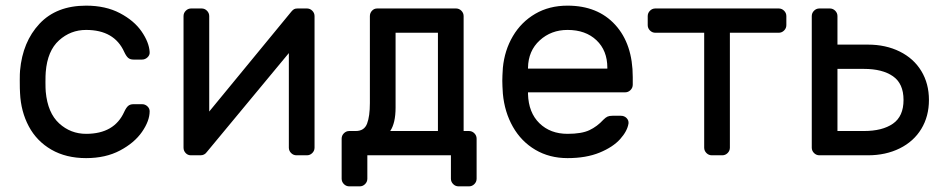

<svg xmlns="http://www.w3.org/2000/svg" viewBox="-20 -550 3344 680"><path d="M420 -154Q427 -169 434 -175Q441 -181 453 -181H483Q494 -181 502 -173.5Q510 -166 510 -156Q510 -122 483 -83Q456 -44 405 -17Q354 10 285 10Q214 10 162 -20Q110 -50 82 -102.5Q54 -155 51 -220Q50 -232 50 -266Q50 -290 51 -300Q60 -402 120 -466Q180 -530 285 -530Q354 -530 404.5 -503.5Q455 -477 481.5 -438.5Q508 -400 510 -366Q511 -355 502.5 -347Q494 -339 483 -339H453Q441 -339 434 -345Q427 -351 420 -366Q385 -444 285 -444Q230 -444 189 -407Q148 -370 142 -295Q141 -284 141 -259Q141 -236 142 -225Q149 -150 189.5 -113Q230 -76 285 -76Q385 -76 420 -154Z M1003 -27V-362L712 -11Q704 0 690 0H656Q645 0 637.5 -8Q630 -16 630 -27V-493Q630 -504 638 -512Q646 -520 657 -520H694Q705 -520 713 -512Q721 -504 721 -493V-155L1012 -509Q1017 -515 1021.5 -517.5Q1026 -520 1034 -520H1067Q1078 -520 1086 -512Q1094 -504 1094 -493V-27Q1094 -16 1086 -8Q1078 0 1067 0H1030Q1019 0 1011 -8Q1003 -16 1003 -27Z M1316 -520H1595Q1606 -520 1614 -512Q1622 -504 1622 -493V-86H1641Q1652 -86 1660 -78Q1668 -70 1668 -59V83Q1668 94 1660 102Q1652 110 1641 110H1604Q1593 110 1585 102Q1577 94 1577 83V0H1281V83Q1281 94 1273 102Q1265 110 1254 110H1217Q1206 110 1198 102Q1190 94 1190 83V-59Q1190 -70 1198 -78Q1206 -86 1217 -86H1240Q1270 -86 1280 -112Q1290 -138 1290 -185V-493Q1290 -504 1297.5 -512Q1305 -520 1316 -520ZM1381 -434V-169Q1381 -114 1362 -86H1531V-434Z M2221 -277V-250Q2221 -239 2213 -231Q2205 -223 2194 -223H1850V-217Q1852 -151 1890.5 -113.5Q1929 -76 1990 -76Q2040 -76 2067.5 -89Q2095 -102 2117 -126Q2125 -134 2131.5 -137Q2138 -140 2149 -140H2179Q2191 -140 2199 -132Q2207 -124 2206 -113Q2202 -86 2176.5 -57.5Q2151 -29 2103.5 -9.5Q2056 10 1990 10Q1926 10 1876 -19.5Q1826 -49 1796.5 -101Q1767 -153 1761 -218Q1759 -248 1759 -264Q1759 -280 1761 -310Q1767 -372 1796.5 -422Q1826 -472 1875.5 -501Q1925 -530 1990 -530Q2097 -530 2159 -462Q2221 -394 2221 -277ZM2131 -307V-310Q2131 -371 2092.5 -407.5Q2054 -444 1990 -444Q1932 -444 1891.5 -407Q1851 -370 1850 -310V-307Z M2765 -493V-461Q2765 -450 2757 -442Q2749 -434 2738 -434H2565V-27Q2565 -16 2557 -8Q2549 0 2538 0H2501Q2490 0 2482 -8Q2474 -16 2474 -27V-434H2301Q2290 -434 2282 -442Q2274 -450 2274 -461V-493Q2274 -504 2282 -512Q2290 -520 2301 -520H2738Q2749 -520 2757 -512Q2765 -504 2765 -493Z M2855 -493Q2855 -504 2863 -512Q2871 -520 2882 -520H2919Q2930 -520 2938 -512Q2946 -504 2946 -493V-392H3054Q3117 -392 3166.5 -367.5Q3216 -343 3243 -298.5Q3270 -254 3270 -196Q3270 -138 3243 -93.5Q3216 -49 3166.5 -24.5Q3117 0 3054 0H2882Q2871 0 2863 -8Q2855 -16 2855 -27ZM2946 -306V-86H3040Q3105 -86 3142.5 -112Q3180 -138 3180 -196Q3180 -254 3142.5 -280Q3105 -306 3040 -306Z"/></svg>

Font: Contemporary
Style: Regular
Weight: 400
Designer: Victor Tran
Foundry: Victor Tran
Version: Version 1.100